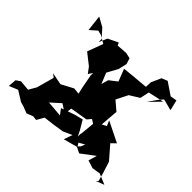

<svg xmlns="http://www.w3.org/2000/svg" viewBox="-217 -1094 1360 1360"><g transform="rotate(45 463.0 -414.0)"><path d="M902 0 885 -62 857 -150 771 -249 805 -282 651 -358 668 -318 634 -300 645 -437 578 -494 631 -599 621 -581 695 -627 710 -696 828 -722 746 -638 795 -708 822 -738 907 -716 888 -795 839 -786 746 -849 702 -831 669 -757 667 -710 544 -699 467 -691 503 -599 445 -554 430 -501 397 -582 441 -662 456 -727 442 -771 399 -781 319 -775 309 -796 233 -759 206 -697V-728L150 -790L81 -828L95 -707L147 -753L183 -744L239 -711L195 -593L279 -527L312 -483L334 -516L333 -492L352 -390L364 -338L316 -343L226 -295L134 -313L160 -293L124 -162L91 -105L14 -112L-19 -90L-24 -28L42 -55L118 -8L153 2L202 21L250 2L283 6L322 -62L262 -42L400 -59L475 -71L541 -101L518 -36L622 -64L666 -42L767 -118L748 -54L807 -35L869 -45L950 -11L886 13ZM575 -120 554 -162 514 -230 450 -214 348 -178 380 -136 260 -146 331 -210 395 -168 402 -227 533 -249 558 -279 588 -260 577 -148 588 -81 652 -117 639 -85 623 -69 575 -150Z"/></g></svg>

Font: Hussar Lance
Style: Regular
Weight: 700
Foundry: Cannot Into Space Fonts, PlusOne Fonts
Version: Version 2.27